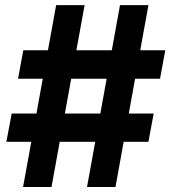

<svg xmlns="http://www.w3.org/2000/svg" viewBox="-20 -748 681 768"><path d="M328.1 0 460 -727.5H573.7L441.9 0ZM5.4 -180.7 26.9 -293.9H594.7L573.7 -180.7ZM72.3 0 204.6 -727.5H318.4L186 0ZM52.2 -433.1 73.2 -546.9H641.1L620.1 -433.1Z"/></svg>

Font: Inter Tight
Style: Bold Italic
Weight: 700
Italic angle: -9.39999°
Designer: Rasmus Andersson
Foundry: rsms
Version: Version 3.004